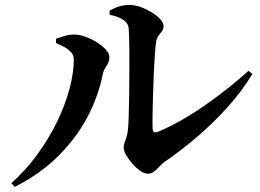

<svg xmlns="http://www.w3.org/2000/svg" viewBox="-20 -736 1040 768"><path d="M417.9 -693.6Q442.2 -706.6 460.4 -711.4Q478.6 -716.2 498.8 -716.2Q519.1 -716.2 542.4 -707.9Q565.7 -699.6 586.7 -686.6Q607.8 -673.7 620.9 -659.3Q634.1 -645 634.1 -632.6Q634.1 -619.7 627.8 -611.4Q621.4 -603.1 613.9 -593Q606.3 -582.8 603.9 -564.4Q601.4 -547.3 599.2 -513.9Q597 -480.5 595.1 -439.9Q593.2 -399.2 592.1 -357.4Q591 -315.7 590.3 -280.6Q589.7 -245.4 590.4 -223.9Q590.4 -199.9 612.9 -209.2Q668.5 -232.3 730.6 -269.9Q792.6 -307.5 855 -354.8Q917.4 -402 974 -452.7L989.7 -440.3Q948.2 -371.4 890.1 -307.1Q832 -242.8 767.5 -187.8Q703 -132.7 640.7 -90.3Q629.4 -82.9 618.9 -71.2Q608.3 -59.5 597 -50.3Q585.6 -41.1 571.5 -41.1Q557.4 -41.1 540.7 -52.9Q523.9 -64.8 509 -81.8Q494.1 -98.8 484.3 -116.1Q474.6 -133.4 474.6 -144.5Q474.6 -155.7 478.2 -165.2Q481.8 -174.7 486 -187.5Q490.2 -200.3 491.9 -219.5Q493.7 -233.9 494.8 -269.9Q495.9 -305.8 496.6 -353.7Q497.2 -401.5 497.5 -451.9Q497.8 -502.2 497.3 -546.9Q496.8 -591.6 494.8 -620.6Q493.8 -642.2 474.3 -655.9Q454.8 -669.6 419.1 -677.1ZM204 -563.7V-580.8Q221.1 -587.2 240.2 -592.7Q259.3 -598.2 281.1 -597.7Q298.2 -597.4 321.3 -589.1Q344.5 -580.8 366.6 -567.3Q388.6 -553.7 403 -538.1Q417.4 -522.5 417.4 -507.4Q417.4 -488.3 406.1 -472.7Q394.7 -457.1 390.7 -437.6Q374 -352.9 330.8 -270Q287.7 -187.1 215.7 -114.5Q143.7 -41.8 38.7 11.8L25.5 -3.2Q82.9 -54.7 129 -117.7Q175 -180.7 207.7 -247.9Q240.4 -315.1 257.8 -379.5Q275.2 -443.9 275.2 -498.3Q275.2 -514.8 264.6 -526.7Q254 -538.6 237.7 -547.7Q221.3 -556.8 204 -563.7Z"/></svg>

Font: Noto Serif SC
Style: Regular
Weight: 200
Designer: Ryoko NISHIZUKA 西塚涼子 (kana & ideographs); Frank Grießhammer (Latin, Greek & Cyrillic); Wenlong ZHANG 张文龙 (bopomofo); San
Foundry: Adobe
Version: Version 2.001;hotconv 1.1.0;makeotfexe 2.6.0